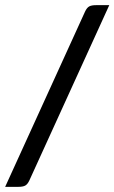

<svg xmlns="http://www.w3.org/2000/svg" viewBox="-20 -685 444 745"><path d="M51 40H0L310 -640Q317 -655 326 -660Q335 -665 353 -665H404L94 15Q87 30 78 35Q69 40 51 40Z"/></svg>

Font: Changa ExtraBold
Style: Regular
Weight: 800
Designer: Eduardo Rodriguez Tunni
Foundry: Eduardo Rodriguez Tunni
Version: Version 2.002; ttfautohint (v1.5) -l 8 -r 50 -G 220 -x 14 -H